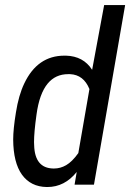

<svg xmlns="http://www.w3.org/2000/svg" viewBox="-20 -731 523 760"><path d="M124.5 -277.3Q114.7 -207.5 114.7 -168.5Q114.7 -162.1 115.2 -156.2Q117.7 -65.4 190.9 -64Q192.4 -64 194.3 -64Q218.8 -64 241.7 -77.1Q265.6 -90.8 290 -125L334 -378.4Q311 -435.1 257.3 -437.5Q253.9 -437.5 250 -437.5Q199.7 -437.5 168.9 -400.4Q135.7 -360.4 124.5 -277.3ZM76.2 -400.9Q128.4 -510.7 234.9 -510.7Q238.3 -510.7 241.2 -510.7Q310.1 -508.8 344.7 -454.6L392.1 -710V-710.9H393.6H473.6H475.1V-709.5L352.1 -1L351.6 0H350.6H276.9H275.4V-1.5L283.7 -50.3Q235.8 9.3 167.5 9.3Q166.5 9.3 165 9.3Q101.6 8.3 66.9 -39.6Q32.7 -87.4 32.2 -178.7Q32.2 -219.7 43 -285.6Q53.7 -354 76.2 -400.9Z"/></svg>

Font: MAUL Condensed Italic
Style: Condenced Regular Italic
Weight: 400
Italic angle: -12°
Designer: MAUL
Version: Version 1.0; 2020; ttfautohint (v1.8.3)